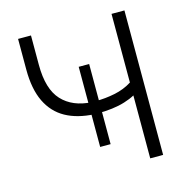

<svg xmlns="http://www.w3.org/2000/svg" viewBox="-104 -805 886 905"><g transform="rotate(-15 339.0 -352.5)"><path d="M519 0V-307Q497 -295 468 -286Q439 -277 406 -273Q373 -269 342 -269L356 -280V-113H305V-280L319 -269Q237 -273 180 -304.5Q123 -336 93 -398Q63 -460 63 -555V-705H126V-561Q126 -443 177.5 -387.5Q229 -332 322 -327L305 -317V-504H356V-317L341 -327Q388 -327 434.5 -336.5Q481 -346 519 -370V-705H582V0Z"/></g></svg>

Font: Nunito Sans 11pt Light
Style: Regular
Weight: 300
Version: Version 3.101;gftools[0.9.27]